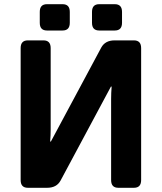

<svg xmlns="http://www.w3.org/2000/svg" viewBox="-20 -892 769 912"><path d="M112.3 0Q78.1 0 78.1 -36.6V-663.6Q78.1 -700.2 112.3 -700.2H186.5Q220.7 -700.2 220.7 -663.6V-278.3Q220.7 -249 218.3 -219.7H221.7L460.9 -666Q479.5 -700.2 524.4 -700.2H616.2Q650.4 -700.2 650.4 -663.6V-36.6Q650.4 0 616.2 0H542Q507.8 0 507.8 -36.6V-421.9Q507.8 -451.2 510.3 -480.5H506.8L267.6 -34.2Q249 0 204.1 0ZM203.1 -747.1Q168.9 -747.1 168.9 -783.7V-835.4Q168.9 -872.1 203.1 -872.1H277.3Q311.5 -872.1 311.5 -835.4V-783.7Q311.5 -747.1 277.3 -747.1ZM451.2 -747.1Q417 -747.1 417 -783.7V-835.4Q417 -872.1 451.2 -872.1H525.4Q559.6 -872.1 559.6 -835.4V-783.7Q559.6 -747.1 525.4 -747.1Z"/></svg>

Font: Istok
Style: Bold
Weight: 700
Designer: Andrey V. Panov
Foundry: Andrey V. Panov
Version: Version 1.0.1